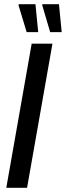

<svg xmlns="http://www.w3.org/2000/svg" viewBox="-20 -895 314 915"><path d="M10 0 131 -687H230L109 0ZM107 -742 68 -871 70 -875H149L162 -742ZM219 -742 181 -871 182 -875H261L274 -742Z"/></svg>

Font: Archivo ExtraCondensed Medium
Style: Italic
Weight: 500
Width: 2
Italic angle: -10°
Designer: Hector Gatti
Foundry: Omnibus-Type
Version: Version 2.001